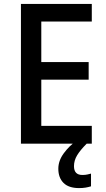

<svg xmlns="http://www.w3.org/2000/svg" viewBox="-20 -827 544 981"><path d="M449 -93H87V-807H449V-717H191V-510H433V-420H191V-184H449ZM358 22Q358 67 401 67Q416 67 426.5 64.5Q437 62 445 60V125Q432 129 417.5 131.5Q403 134 384 134Q331 134 304.5 107.5Q278 81 278 35Q278 -6 306 -44Q334 -82 370 -107L423 -93Q390 -60 374 -33.5Q358 -7 358 22Z"/></svg>

Font: Noto Sans Telugu UI SemiCondensed Medium
Style: Regular
Weight: 500
Width: 4
Designer: Jelle Bosma - Monotype Design Team
Foundry: Monotype Imaging Inc.
Version: Version 2.005; ttfautohint (v1.8.4.7-5d5b)